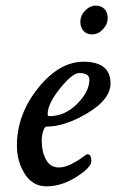

<svg xmlns="http://www.w3.org/2000/svg" viewBox="-20 -649 412 681"><path d="M320 -629Q339 -629 350.5 -617Q362 -605 362 -585Q362 -563 345 -545Q328 -527 307 -527Q287 -527 276 -539.5Q265 -552 265 -572Q265 -594 282 -611.5Q299 -629 320 -629ZM149 -244Q149 -237 155 -237Q210 -237 253.5 -280.5Q297 -324 297 -366Q297 -390 261 -390Q237 -390 193 -335.5Q149 -281 149 -244ZM276 -430Q372 -430 372 -353Q372 -297 291.5 -248.5Q211 -200 145 -200Q138 -200 133 -183.5Q128 -167 128 -150Q128 -111 143 -83Q158 -55 189 -55Q209 -55 232 -66.5Q255 -78 271 -90Q287 -102 290 -102Q304 -102 304 -78Q304 -55 251 -21.5Q198 12 145 12Q96 12 68 -32Q40 -76 40 -133Q40 -243 115 -336.5Q190 -430 276 -430Z"/></svg>

Font: EB Garamond 08
Style: Italic
Weight: 400
Italic angle: -14°
Version: Version 0.016